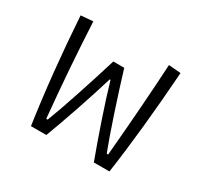

<svg xmlns="http://www.w3.org/2000/svg" viewBox="-116 -672 861 822"><g transform="rotate(30 315.0 -261.0)"><path d="M68 -517 128 -522Q139 -299 162 -60H169Q191 -116 226 -221.5Q261 -327 288 -416H342Q369 -327 404 -221.5Q439 -116 461 -60H468Q491 -320 502 -522L562 -517Q541 -220 509 0H432Q404 -75 371.5 -170.5Q339 -266 317 -342H313Q289 -262 256 -165Q223 -68 197 0H121Q86 -241 68 -517Z"/></g></svg>

Font: Athiti
Style: Regular
Weight: 400
Designer: CadsonDemak Team
Foundry: CadsonDemak
Version: Version 1.032